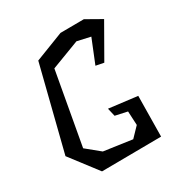

<svg xmlns="http://www.w3.org/2000/svg" viewBox="-164 -829 916 958"><g transform="rotate(-30 294.5 -350.5)"><path d="M332 -255 495 -235 492 -2 150 1 30 -156 151 -637 316 -701 451 -702 539 -652 431 -463 385 -472 440 -608 364 -625 201 -563 126 -146 203 -83 365 -60 416 -113 412 -193 343 -208Z"/></g></svg>

Font: Underdog
Style: Regular
Weight: 400
Designer: Sergey Steblina
Foundry: Sergey Steblina, Jovanny Lemonad
Version: Version 1.001; ttfautohint (v0.9)